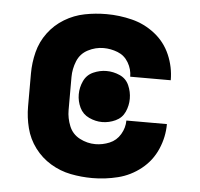

<svg xmlns="http://www.w3.org/2000/svg" viewBox="-44 -584 665 637"><g transform="rotate(5 288.0 -265.0)"><path d="M286 8Q329 8 371 -2.5Q413 -13 447.5 -40.5Q482 -68 499.5 -108.5Q517 -149 517 -192H382Q382 -168 369 -146Q356 -124 333 -114.5Q310 -105 286 -105Q259 -105 234 -118Q209 -131 198.5 -157Q188 -183 188 -210V-320Q188 -347 198.5 -373Q209 -399 234 -412Q259 -425 286 -425Q310 -425 333 -416Q356 -407 369 -385Q382 -363 382 -338H517Q517 -382 499.5 -422.5Q482 -463 447.5 -490Q413 -517 371 -527.5Q329 -538 286 -538Q249 -538 213.5 -531Q178 -524 146.5 -505Q115 -486 93 -456.5Q71 -427 62 -391.5Q53 -356 53 -320V-210Q53 -174 62 -138.5Q71 -103 93 -73.5Q115 -44 146.5 -25Q178 -6 213.5 1Q249 8 286 8ZM302 -180Q325 -180 346.5 -190Q368 -200 377.5 -221Q387 -242 387 -265Q387 -288 377.5 -309.5Q368 -331 346.5 -340.5Q325 -350 302 -350Q280 -350 258.5 -340.5Q237 -331 227 -309.5Q217 -288 217 -265Q217 -242 227 -221Q237 -200 258.5 -190Q280 -180 302 -180Z"/></g></svg>

Font: Iosevka Sparkle Extrabold
Style: Regular
Weight: 800
Designer: Belleve Invis
Foundry: Belleve Invis
Version: Version 4.5.0; ttfautohint (v1.8.3)